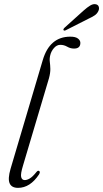

<svg xmlns="http://www.w3.org/2000/svg" viewBox="-20 -899 498 927"><path d="M319.5 -722Q344.5 -722 356.2 -713Q368 -704 368 -692Q368 -664.5 337.5 -664.5Q320 -664.5 304.5 -673.5Q289 -682.5 271 -682.5Q254 -682.5 240.5 -667Q227 -651.5 222.5 -632Q218.5 -616 220.5 -600.5Q222.5 -585 223 -566.2Q223.5 -547.5 216.5 -521.5L91.5 -101Q78.5 -59 82.2 -44.2Q86 -29.5 99.5 -29.5Q110.5 -29.5 124 -37.5Q137.5 -45.5 156 -68.5Q162.5 -76.5 167.5 -74Q176.5 -71 168.5 -57Q125.5 8 67 8Q36 8 26.5 -14Q17 -36 31 -84L186.5 -609Q220 -722 319.5 -722ZM383 -847.5Q401.5 -864 415.8 -872.5Q430 -881 442 -878.5Q453.5 -876.5 456.8 -866.5Q460 -856.5 455 -846Q449 -832.5 436.2 -824.2Q423.5 -816 406 -808L297.5 -753Q289 -749 286.5 -754Q284.5 -758.5 292.5 -766Z"/></svg>

Font: Fraunces 144pt Soft Light
Style: Italic
Weight: 300
Italic angle: -16°
Version: Version 1.000;[b76b70a41]